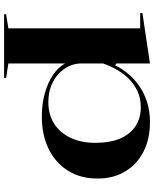

<svg xmlns="http://www.w3.org/2000/svg" viewBox="73 -628 755 941"><g transform="rotate(90 450.5 -157.5)"><path d="M50 200V190L119 179V-467H44V-478L291 -515V-351L300 -344Q316 -377 341.5 -408Q367 -439 402 -463Q437 -487 481 -501Q525 -515 578 -515Q661 -515 723 -483.5Q785 -452 820 -394Q855 -336 855 -259Q855 -173 815.5 -111.5Q776 -50 708 -17.5Q640 15 551 15Q489 15 436 0Q383 -15 345.5 -41Q308 -67 291 -99V179L362 190V200ZM481 -17Q542 -17 586.5 -45.5Q631 -74 655.5 -126Q680 -178 680 -246Q680 -322 658 -371Q636 -420 597 -445Q558 -470 506 -470Q462 -470 427.5 -454Q393 -438 366.5 -411.5Q340 -385 321.5 -352.5Q303 -320 291 -285V-177Q291 -148 303.5 -120Q316 -92 340.5 -68.5Q365 -45 400 -31Q435 -17 481 -17Z"/></g></svg>

Font: Kalnia SemiExpanded
Style: Regular
Weight: 400
Width: 6
Designer: Frida Medrano
Foundry: Frida Medrano
Version: Version 1.105